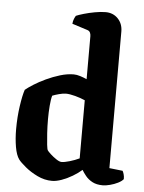

<svg xmlns="http://www.w3.org/2000/svg" viewBox="-55 -844 666 889"><g transform="rotate(5 277.5 -400.0)"><path d="M220 0Q185 0 152 -16Q119 -32 94.5 -52.5Q70 -73 61 -85Q47 -104 40.5 -142Q34 -180 34 -224Q34 -280 41.5 -331.5Q49 -383 58 -409Q71 -420 95.5 -435.5Q120 -451 151 -465.5Q182 -480 215 -490Q248 -500 278 -500Q292 -500 309 -494.5Q326 -489 339 -483V-683Q339 -692 335.5 -699.5Q332 -707 323 -710L251 -733Q252 -746 256.5 -756.5Q261 -767 264 -771Q275 -776 299 -783Q323 -790 350.5 -795Q378 -800 400 -800Q435 -800 457.5 -776.5Q480 -753 480 -717V-82L542 -75Q545 -70 548 -60Q551 -50 551 -37Q543 -27 526 -18.5Q509 -10 489.5 -5Q470 0 456 0Q427 0 407.5 -10.5Q388 -21 376 -36Q364 -51 357 -63Q339 -47 314.5 -32.5Q290 -18 265 -9Q240 0 220 0ZM257 -91Q270 -91 294 -98Q318 -105 339 -115V-385Q319 -394 293 -401Q267 -408 249 -408Q237 -408 218 -403Q199 -398 187 -393Q182 -377 179.5 -346Q177 -315 177 -284Q177 -250 179 -218Q181 -186 183.5 -164.5Q186 -143 189 -139Q192 -134 204.5 -122.5Q217 -111 232 -101Q247 -91 257 -91Z"/></g></svg>

Font: Texturina 72pt ExtraBold
Style: Regular
Weight: 800
Designer: Guillermo Torres Carreño
Foundry: Omnibus-Type
Version: Version 1.002; ttfautohint (v1.8.3)